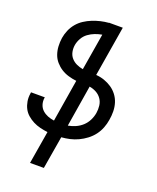

<svg xmlns="http://www.w3.org/2000/svg" viewBox="-170 -835 940 1149"><g transform="rotate(20 300.0 -260.0)"><path d="M164 215 199 6Q174 3 150 -3Q126 -9 105.5 -19.5Q85 -30 67 -45.5Q49 -61 38.5 -81.5Q28 -102 24 -126Q20 -150 24 -175L25 -184H113L112 -179Q109 -157 115.5 -137Q122 -117 137 -103.5Q152 -90 171 -82.5Q190 -75 212 -72L256 -341Q230 -344 204.5 -351.5Q179 -359 158 -372.5Q137 -386 120.5 -405Q104 -424 95.5 -448Q87 -472 85.5 -499Q84 -526 88 -553Q92 -578 102.5 -603Q113 -628 130.5 -649Q148 -670 171 -685Q194 -700 219 -710Q244 -720 269.5 -726Q295 -732 321 -734V-735H409L356 -415Q384 -413 409.5 -404Q435 -395 456.5 -380.5Q478 -366 494 -345Q510 -324 518 -298.5Q526 -273 526.5 -245Q527 -217 522 -189Q518 -163 508 -137Q498 -111 481 -88.5Q464 -66 441 -48.5Q418 -31 392.5 -19Q367 -7 340.5 -1Q314 5 287 7L252 215ZM269 -420 308 -654Q285 -650 263 -641.5Q241 -633 222 -619Q203 -605 191 -584Q179 -563 175 -541Q171 -518 175.5 -496Q180 -474 194 -458Q208 -442 227.5 -433Q247 -424 269 -420ZM300 -72Q324 -76 347.5 -86.5Q371 -97 389.5 -114Q408 -131 419.5 -154Q431 -177 435 -201Q439 -225 436 -249Q433 -273 420 -291.5Q407 -310 387 -321Q367 -332 343 -336Z"/></g></svg>

Font: Iosevka Medium Extended
Style: Italic
Weight: 500
Width: 7
Italic angle: -9°
Monospace: yes
Designer: Belleve Invis
Foundry: Belleve Invis
Version: Version 32.5.0; ttfautohint (v1.8.4)